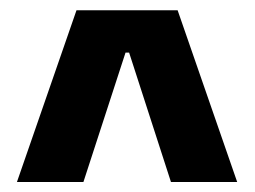

<svg xmlns="http://www.w3.org/2000/svg" viewBox="-20 -659 496 374"><path d="M13 -304.5 129 -639H326L442 -304.5H313L231.5 -556.5H224.5L142.5 -304.5Z"/></svg>

Font: Anek Devanagari Medium
Style: Bold
Weight: 700
Version: Version 1.003